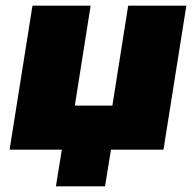

<svg xmlns="http://www.w3.org/2000/svg" viewBox="-20 -530 693 680"><path d="M178 130 199 0H14L95 -510H301L245 -156H378L434 -510H640L559 0H373L352 130Z"/></svg>

Font: Winston Black
Style: Italic
Weight: 900
Italic angle: -9°
Designer: Original fonts by Vernon Adams / Changes by Cristiano Sobral
Foundry: VOriginal fonts by Vernon Adams / Changes by Cristiano Sobral
Version: Version 2.503;July 17, 2020;FontCreator 13.0.0.2655 64-bit